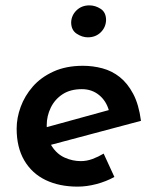

<svg xmlns="http://www.w3.org/2000/svg" viewBox="-20 -685 575 715"><path d="M281 -85Q303 -85 324.5 -93Q346 -101 366 -113L406 -26Q375 -9 339 0.5Q303 10 269 10Q201 10 150 -14.5Q99 -39 70.5 -87.5Q42 -136 42 -206Q42 -246 57 -287Q72 -328 102 -362.5Q132 -397 179 -418.5Q226 -440 289 -440Q326 -440 361.5 -430.5Q397 -421 426 -398Q455 -375 476 -335.5Q497 -296 505 -235L152 -141L134 -206L425 -286L386 -272Q376 -309 349 -331Q322 -353 285 -353Q242 -353 213 -334Q184 -315 169 -284Q154 -253 154 -219Q154 -170 173 -140.5Q192 -111 221 -98Q250 -85 281 -85ZM245 -602Q246 -628 265 -646.5Q284 -665 313 -665Q335 -665 355 -652Q375 -639 375 -610Q374 -583 355 -564.5Q336 -546 307 -546Q286 -546 265.5 -559.5Q245 -573 245 -602Z"/></svg>

Font: Josefin Sans Thin SemiBold
Style: Italic
Weight: 600
Italic angle: -7°
Version: Version 2.000